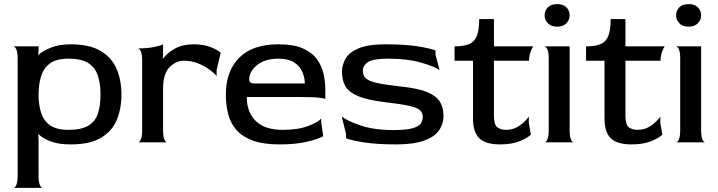

<svg xmlns="http://www.w3.org/2000/svg" viewBox="-20 -694 3498 936"><path d="M46 222Q53 222 59.5 208Q66 194 66 162V-408Q66 -440 59.5 -453.5Q53 -467 46 -468H168V-448L166 -429L168 -427Q188 -446 228.5 -462Q269 -478 324 -478Q417 -478 471 -445.5Q525 -413 548.5 -358Q572 -303 572 -233Q572 -164 549 -109Q526 -54 472 -22Q418 10 324 10Q269 10 231.5 -3Q194 -16 168 -39L166 -38L168 -19V162Q168 194 174.5 208Q181 222 188 222ZM314 -61Q376 -61 410 -81Q444 -101 457 -139.5Q470 -178 470 -233Q470 -288 456.5 -327Q443 -366 409.5 -387Q376 -408 314 -408Q254 -408 222.5 -384Q191 -360 179.5 -320Q168 -280 168 -232Q168 -183 180.5 -144Q193 -105 224.5 -83Q256 -61 314 -61Z M653 0Q660 0 666.5 -14Q673 -28 673 -60V-398Q673 -430 666.5 -443.5Q660 -457 653 -458Q697 -458 729.5 -464.5Q762 -471 775 -478V-428L773 -411L775 -409Q798 -438 834.5 -458Q871 -478 925 -478Q972 -478 1006.5 -464.5Q1041 -451 1056 -437L1036 -353V-323Q1023 -339 998.5 -356.5Q974 -374 943 -386Q912 -398 877 -398Q837 -398 806 -366Q775 -334 775 -260V-60Q775 -28 781.5 -14Q788 0 795 0Z M1343 10Q1264 10 1213 -8.5Q1162 -27 1133 -60Q1104 -93 1092.5 -137Q1081 -181 1081 -233Q1081 -346 1145.5 -412Q1210 -478 1337 -478Q1411 -478 1456.5 -458Q1502 -438 1525.5 -405Q1549 -372 1557.5 -333.5Q1566 -295 1566 -258V-211Q1566 -214 1538.5 -217.5Q1511 -221 1446 -221H1183Q1183 -147 1227 -104Q1271 -61 1358 -61Q1433 -61 1481.5 -79.5Q1530 -98 1546 -116V-96L1556 -30Q1534 -17 1478.5 -3.5Q1423 10 1343 10ZM1223 -287H1466Q1466 -313 1455 -341Q1444 -369 1416 -388.5Q1388 -408 1337 -408Q1272 -408 1233.5 -377Q1195 -346 1195 -307Q1195 -297 1201 -292Q1207 -287 1223 -287Z M1911 10Q1817 10 1753.5 0Q1690 -10 1667 -20V-40L1646 -126Q1672 -105 1737.5 -82.5Q1803 -60 1897 -60Q1959 -60 1990 -68.5Q2021 -77 2031 -91.5Q2041 -106 2041 -124Q2041 -145 2026.5 -157.5Q2012 -170 1972.5 -178.5Q1933 -187 1856 -196Q1772 -206 1726.5 -225Q1681 -244 1664 -273.5Q1647 -303 1647 -344Q1647 -376 1664 -407Q1681 -438 1727.5 -458Q1774 -478 1860 -478Q1953 -478 2016.5 -468Q2080 -458 2103 -448V-428L2123 -352Q2098 -370 2032 -389Q1966 -408 1873 -408Q1799 -408 1774 -391.5Q1749 -375 1749 -349Q1749 -334 1755 -322.5Q1761 -311 1779.5 -302Q1798 -293 1835.5 -286Q1873 -279 1936 -272Q2021 -263 2065 -244Q2109 -225 2125.5 -196.5Q2142 -168 2142 -130Q2142 -89 2119.5 -57.5Q2097 -26 2046 -8Q1995 10 1911 10Z M2417 10Q2348 10 2317 -19.5Q2286 -49 2286 -116V-398H2196V-468Q2242 -468 2268 -479.5Q2294 -491 2305 -520Q2316 -549 2316 -601H2388V-468H2579Q2572 -458 2565.5 -438.5Q2559 -419 2559 -398H2388V-131Q2388 -85 2405 -73Q2422 -61 2448 -61Q2485 -61 2515 -83Q2545 -105 2558 -126V-95L2568 -38Q2553 -22 2514 -6Q2475 10 2417 10Z M2696 -564Q2667 -564 2651 -580.5Q2635 -597 2635 -619Q2635 -642 2650.5 -658Q2666 -674 2696 -674Q2726 -674 2741.5 -658Q2757 -642 2757 -619Q2757 -597 2741 -580.5Q2725 -564 2696 -564ZM2635 0Q2642 0 2648.5 -14Q2655 -28 2655 -60V-408Q2655 -440 2648.5 -453.5Q2642 -467 2635 -468H2757V-60Q2757 -28 2763.5 -14Q2770 0 2777 0Z M3058 10Q2989 10 2958 -19.5Q2927 -49 2927 -116V-398H2837V-468Q2883 -468 2909 -479.5Q2935 -491 2946 -520Q2957 -549 2957 -601H3029V-468H3220Q3213 -458 3206.5 -438.5Q3200 -419 3200 -398H3029V-131Q3029 -85 3046 -73Q3063 -61 3089 -61Q3126 -61 3156 -83Q3186 -105 3199 -126V-95L3209 -38Q3194 -22 3155 -6Q3116 10 3058 10Z M3337 -564Q3308 -564 3292 -580.5Q3276 -597 3276 -619Q3276 -642 3291.5 -658Q3307 -674 3337 -674Q3367 -674 3382.5 -658Q3398 -642 3398 -619Q3398 -597 3382 -580.5Q3366 -564 3337 -564ZM3276 0Q3283 0 3289.5 -14Q3296 -28 3296 -60V-408Q3296 -440 3289.5 -453.5Q3283 -467 3276 -468H3398V-60Q3398 -28 3404.5 -14Q3411 0 3418 0Z"/></svg>

Font: Red Rose
Style: Regular
Weight: 400
Designer: Jaikishan Patel
Version: Version 2.000; ttfautohint (v1.8.3)